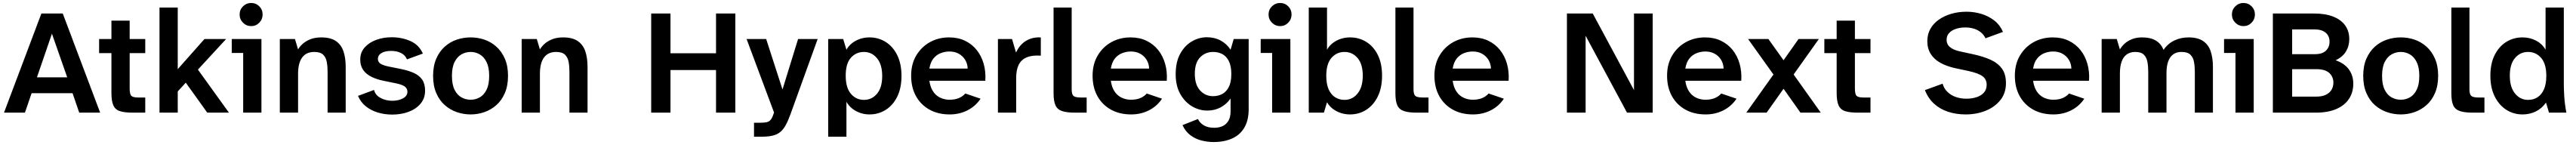

<svg xmlns="http://www.w3.org/2000/svg" viewBox="-20 -759 17360 977"><path d="M7 0 259 -668H403L655 0H514L469 -131H193L148 0ZM229 -238H433L330 -532Z M875 0Q820 0 788.5 -10Q757 -20 744 -49Q731 -78 731 -133V-401H648V-496H731V-620H854V-496H959V-401H854V-162Q854 -124 865.5 -113Q877 -102 912 -102H959V0Z M1055 0V-708H1178V-293L1358 -496H1504L1314 -290L1523 0H1377L1232 -202L1178 -143V0Z M1619 0V-402H1542V-496H1742V0ZM1673 -583Q1641 -583 1618 -606Q1595 -629 1595 -661Q1595 -694 1618 -716.5Q1641 -739 1672 -739Q1705 -739 1727.5 -716.5Q1750 -694 1750 -661Q1750 -629 1727.5 -606Q1705 -583 1673 -583Z M1866 0V-496H1968L1989 -426Q2001 -447 2022.5 -465.5Q2044 -484 2074.5 -495.5Q2105 -507 2145 -507Q2207 -507 2243 -483Q2279 -459 2294.5 -414.5Q2310 -370 2310 -307V0H2188V-275Q2188 -311 2182.5 -341.5Q2177 -372 2158 -390.5Q2139 -409 2098 -409Q2044 -409 2016.5 -371.5Q1989 -334 1989 -261V0Z M2623 13Q2571 13 2524.5 -1.5Q2478 -16 2444 -44Q2410 -72 2393 -113L2501 -153Q2510 -117 2546 -98.5Q2582 -80 2624 -80Q2665 -80 2695.5 -96Q2726 -112 2726 -141Q2726 -164 2706 -177.5Q2686 -191 2637 -200L2564 -215Q2519 -224 2483.5 -241.5Q2448 -259 2428 -287.5Q2408 -316 2408 -357Q2408 -406 2438 -439.5Q2468 -473 2516 -490.5Q2564 -508 2620 -508Q2688 -508 2746 -482.5Q2804 -457 2830 -398L2723 -359Q2711 -388 2682.5 -402Q2654 -416 2616 -416Q2575 -416 2551 -401.5Q2527 -387 2527 -362Q2527 -342 2543.5 -330.5Q2560 -319 2598 -311L2673 -296Q2730 -285 2768 -268Q2806 -251 2825.5 -222.5Q2845 -194 2845 -148Q2845 -97 2815 -61Q2785 -25 2735 -6Q2685 13 2623 13Z M3152 12Q3104 12 3059 -3.5Q3014 -19 2978 -50.5Q2942 -82 2920.5 -131.5Q2899 -181 2899 -248Q2899 -315 2920.5 -364Q2942 -413 2978 -445Q3014 -477 3059 -492Q3104 -507 3152 -507Q3200 -507 3244.5 -492Q3289 -477 3325 -445Q3361 -413 3382.5 -364Q3404 -315 3404 -248Q3404 -181 3382.5 -131.5Q3361 -82 3325 -50.5Q3289 -19 3244.5 -3.5Q3200 12 3152 12ZM3152 -87Q3185 -87 3213.5 -103Q3242 -119 3259.5 -154.5Q3277 -190 3277 -248Q3277 -305 3259.5 -340.5Q3242 -376 3213.5 -392.5Q3185 -409 3152 -409Q3119 -409 3090 -392.5Q3061 -376 3043.5 -340.5Q3026 -305 3026 -248Q3026 -190 3043.5 -154.5Q3061 -119 3090 -103Q3119 -87 3152 -87Z M3496 0V-496H3598L3619 -426Q3631 -447 3652.5 -465.5Q3674 -484 3704.5 -495.5Q3735 -507 3775 -507Q3837 -507 3873 -483Q3909 -459 3924.5 -414.5Q3940 -370 3940 -307V0H3818V-275Q3818 -311 3812.5 -341.5Q3807 -372 3788 -390.5Q3769 -409 3728 -409Q3674 -409 3646.5 -371.5Q3619 -334 3619 -261V0Z M4369 0V-668H4499V-400H4806V-668H4936V0H4806V-287H4499V0Z M5062 162V68H5100Q5130 68 5146.5 64.5Q5163 61 5173.5 49Q5184 37 5192 13L5197 -1L5012 -496H5144L5254 -156L5359 -496H5491L5308 10Q5292 54 5276 83.5Q5260 113 5239.5 130Q5219 147 5189 154.5Q5159 162 5115 162Z M5562 162V-496H5663L5685 -424Q5700 -451 5724.5 -469.5Q5749 -488 5778.5 -497.5Q5808 -507 5840 -507Q5901 -507 5950 -476Q5999 -445 6027.5 -387Q6056 -329 6056 -247Q6056 -166 6027.5 -108Q5999 -50 5950 -19Q5901 12 5840 12Q5808 12 5778.5 2Q5749 -8 5724.5 -27Q5700 -46 5685 -73V162ZM5803 -86Q5856 -86 5891 -127.5Q5926 -169 5926 -247Q5926 -324 5891 -366.5Q5856 -409 5803 -409Q5750 -409 5715 -370Q5680 -331 5680 -249Q5680 -168 5715 -127Q5750 -86 5803 -86Z M6381 12Q6302 12 6243.5 -21Q6185 -54 6153 -112.5Q6121 -171 6121 -249Q6121 -328 6156 -386Q6191 -444 6248.5 -475.5Q6306 -507 6377 -507Q6437 -507 6484 -484.5Q6531 -462 6563 -422Q6595 -382 6610 -329Q6625 -276 6621 -215H6244Q6249 -179 6262.5 -154Q6276 -129 6295 -114.5Q6314 -100 6336 -93.5Q6358 -87 6379 -87Q6417 -87 6443.5 -98.5Q6470 -110 6486 -129L6589 -94Q6555 -43 6500.5 -15.5Q6446 12 6381 12ZM6244 -297H6502Q6501 -330 6485 -356Q6469 -382 6442 -397Q6415 -412 6379 -412Q6349 -412 6320.5 -401Q6292 -390 6271.5 -365Q6251 -340 6244 -297Z M6706 0V-496H6801L6828 -405Q6844 -440 6868 -463Q6892 -486 6924 -497.5Q6956 -509 6995 -507V-384Q6937 -388 6900 -372.5Q6863 -357 6846 -322.5Q6829 -288 6829 -234V0Z M7225 0Q7171 0 7139 -10.5Q7107 -21 7094 -49Q7081 -77 7081 -130V-708H7203V-157Q7203 -124 7215 -113Q7227 -102 7265 -102H7304V0Z M7604 12Q7525 12 7466.5 -21Q7408 -54 7376 -112.5Q7344 -171 7344 -249Q7344 -328 7379 -386Q7414 -444 7471.5 -475.5Q7529 -507 7600 -507Q7660 -507 7707 -484.5Q7754 -462 7786 -422Q7818 -382 7833 -329Q7848 -276 7844 -215H7467Q7472 -179 7485.5 -154Q7499 -129 7518 -114.5Q7537 -100 7559 -93.5Q7581 -87 7602 -87Q7640 -87 7666.5 -98.5Q7693 -110 7709 -129L7812 -94Q7778 -43 7723.5 -15.5Q7669 12 7604 12ZM7467 -297H7725Q7724 -330 7708 -356Q7692 -382 7665 -397Q7638 -412 7602 -412Q7572 -412 7543.5 -401Q7515 -390 7494.5 -365Q7474 -340 7467 -297Z M8159 198Q8119 198 8077.5 187.5Q8036 177 8002.5 151.5Q7969 126 7950 84L8054 43Q8067 70 8094.5 86Q8122 102 8164 102Q8194 102 8218.5 91.5Q8243 81 8258.5 56.5Q8274 32 8274 -9V-95Q8246 -56 8206 -35Q8166 -14 8117 -14Q8062 -14 8013.5 -43Q7965 -72 7934.5 -126.5Q7904 -181 7904 -258Q7904 -342 7934.5 -397Q7965 -452 8013 -480Q8061 -508 8114 -508Q8166 -508 8207 -486Q8248 -464 8274 -424L8295 -496H8396V-24Q8396 52 8366.5 101.5Q8337 151 8283.5 174.5Q8230 198 8159 198ZM8156 -111Q8190 -111 8217.5 -125.5Q8245 -140 8262 -172.5Q8279 -205 8279 -260Q8279 -315 8262 -348Q8245 -381 8217.5 -395Q8190 -409 8156 -409Q8104 -409 8068.5 -372.5Q8033 -336 8033 -262Q8033 -188 8068.5 -149.5Q8104 -111 8156 -111Z M8554 0V-402H8477V-496H8677V0ZM8608 -583Q8576 -583 8553 -606Q8530 -629 8530 -661Q8530 -694 8553 -716.5Q8576 -739 8607 -739Q8640 -739 8662.5 -716.5Q8685 -694 8685 -661Q8685 -629 8662.5 -606Q8640 -583 8608 -583Z M9079 12Q9047 12 9017.5 2.5Q8988 -7 8963.5 -25.5Q8939 -44 8924 -70L8903 0H8801V-708H8924V-424Q8939 -451 8963.5 -469.5Q8988 -488 9017.5 -497.5Q9047 -507 9079 -507Q9140 -507 9189 -476.5Q9238 -446 9266.5 -388.5Q9295 -331 9295 -249Q9295 -168 9266.5 -109.5Q9238 -51 9189 -19.5Q9140 12 9079 12ZM9042 -86Q9095 -86 9130 -129Q9165 -172 9165 -249Q9165 -327 9130 -368Q9095 -409 9042 -409Q8989 -409 8954 -369Q8919 -329 8919 -248Q8919 -193 8935 -157Q8951 -121 8979 -103.5Q9007 -86 9042 -86Z M9529 0Q9475 0 9443 -10.5Q9411 -21 9398 -49Q9385 -77 9385 -130V-708H9507V-157Q9507 -124 9519 -113Q9531 -102 9569 -102H9608V0Z M9908 12Q9829 12 9770.5 -21Q9712 -54 9680 -112.5Q9648 -171 9648 -249Q9648 -328 9683 -386Q9718 -444 9775.5 -475.5Q9833 -507 9904 -507Q9964 -507 10011 -484.5Q10058 -462 10090 -422Q10122 -382 10137 -329Q10152 -276 10148 -215H9771Q9776 -179 9789.5 -154Q9803 -129 9822 -114.5Q9841 -100 9863 -93.5Q9885 -87 9906 -87Q9944 -87 9970.5 -98.5Q9997 -110 10013 -129L10116 -94Q10082 -43 10027.5 -15.5Q9973 12 9908 12ZM9771 -297H10029Q10028 -330 10012 -356Q9996 -382 9969 -397Q9942 -412 9906 -412Q9876 -412 9847.5 -401Q9819 -390 9798.5 -365Q9778 -340 9771 -297Z M10541 0V-668H10715L10993 -152V-668H11119V0H10946L10667 -518V0Z M11476 12Q11397 12 11338.5 -21Q11280 -54 11248 -112.5Q11216 -171 11216 -249Q11216 -328 11251 -386Q11286 -444 11343.5 -475.5Q11401 -507 11472 -507Q11532 -507 11579 -484.5Q11626 -462 11658 -422Q11690 -382 11705 -329Q11720 -276 11716 -215H11339Q11344 -179 11357.5 -154Q11371 -129 11390 -114.5Q11409 -100 11431 -93.5Q11453 -87 11474 -87Q11512 -87 11538.5 -98.5Q11565 -110 11581 -129L11684 -94Q11650 -43 11595.5 -15.5Q11541 12 11476 12ZM11339 -297H11597Q11596 -330 11580 -356Q11564 -382 11537 -397Q11510 -412 11474 -412Q11444 -412 11415.5 -401Q11387 -390 11366.5 -365Q11346 -340 11339 -297Z M11750 0 11933 -257 11762 -496H11899L12001 -353L12102 -496H12239L12069 -257L12252 0H12115L12001 -161L11887 0Z M12503 0Q12448 0 12416.5 -10Q12385 -20 12372 -49Q12359 -78 12359 -133V-401H12276V-496H12359V-620H12482V-496H12587V-401H12482V-162Q12482 -124 12493.5 -113Q12505 -102 12540 -102H12587V0Z M13229 12Q13163 12 13108 -6.5Q13053 -25 13013.5 -62Q12974 -99 12954 -152L13073 -195Q13082 -163 13105.5 -140Q13129 -117 13162 -105.5Q13195 -94 13233 -94Q13269 -94 13300 -103.5Q13331 -113 13350.5 -134Q13370 -155 13370 -188Q13370 -225 13342 -245.5Q13314 -266 13246 -281L13161 -299Q13101 -312 13058.5 -335.5Q13016 -359 12993 -395.5Q12970 -432 12970 -482Q12970 -528 12990.5 -564.5Q13011 -601 13047.5 -626.5Q13084 -652 13131.5 -666Q13179 -680 13235 -680Q13286 -680 13334 -665.5Q13382 -651 13420.5 -621.5Q13459 -592 13480 -544L13362 -501Q13351 -525 13330.5 -541.5Q13310 -558 13283.5 -566Q13257 -574 13225 -574Q13191 -574 13162.5 -564.5Q13134 -555 13117 -536.5Q13100 -518 13100 -491Q13100 -460 13123.5 -441Q13147 -422 13189 -413L13281 -393Q13345 -379 13394 -357.5Q13443 -336 13471.5 -298.5Q13500 -261 13500 -199Q13500 -131 13462 -84Q13424 -37 13362.5 -12.5Q13301 12 13229 12Z M13820 12Q13741 12 13682.5 -21Q13624 -54 13592 -112.5Q13560 -171 13560 -249Q13560 -328 13595 -386Q13630 -444 13687.5 -475.5Q13745 -507 13816 -507Q13876 -507 13923 -484.5Q13970 -462 14002 -422Q14034 -382 14049 -329Q14064 -276 14060 -215H13683Q13688 -179 13701.5 -154Q13715 -129 13734 -114.5Q13753 -100 13775 -93.5Q13797 -87 13818 -87Q13856 -87 13882.5 -98.5Q13909 -110 13925 -129L14028 -94Q13994 -43 13939.5 -15.5Q13885 12 13820 12ZM13683 -297H13941Q13940 -330 13924 -356Q13908 -382 13881 -397Q13854 -412 13818 -412Q13788 -412 13759.5 -401Q13731 -390 13710.5 -365Q13690 -340 13683 -297Z M14145 0V-496H14247L14268 -426Q14280 -447 14300.5 -465.5Q14321 -484 14350.5 -495.5Q14380 -507 14417 -507Q14475 -507 14510.5 -485.5Q14546 -464 14562 -423Q14592 -466 14635.5 -486.5Q14679 -507 14731 -507Q14792 -507 14828 -483Q14864 -459 14879.5 -414.5Q14895 -370 14895 -307V0H14773V-275Q14773 -311 14767.5 -341.5Q14762 -372 14743 -390.5Q14724 -409 14683 -409Q14634 -409 14608 -373Q14582 -337 14582 -265V0H14459V-275Q14459 -311 14453.5 -341.5Q14448 -372 14429.5 -390.5Q14411 -409 14371 -409Q14338 -409 14314.5 -392.5Q14291 -376 14279.5 -343.5Q14268 -311 14268 -263V0Z M15047 0V-402H14970V-496H15170V0ZM15101 -583Q15069 -583 15046 -606Q15023 -629 15023 -661Q15023 -694 15046 -716.5Q15069 -739 15100 -739Q15133 -739 15155.5 -716.5Q15178 -694 15178 -661Q15178 -629 15155.5 -606Q15133 -583 15101 -583Z M15299 0V-668H15576Q15653 -668 15706 -647Q15759 -626 15786.5 -587.5Q15814 -549 15814 -495Q15814 -449 15791.5 -412Q15769 -375 15722 -353Q15782 -332 15811.5 -291Q15841 -250 15841 -195Q15841 -136 15811.5 -92Q15782 -48 15725.5 -24Q15669 0 15589 0ZM15429 -108H15591Q15631 -108 15656.5 -120.5Q15682 -133 15694.5 -154.5Q15707 -176 15707 -202Q15707 -242 15679 -267.5Q15651 -293 15591 -293H15429ZM15429 -394H15583Q15632 -394 15656.5 -417.5Q15681 -441 15681 -478Q15681 -517 15654.5 -539Q15628 -561 15578 -561H15429Z M16161 12Q16113 12 16068 -3.5Q16023 -19 15987 -50.5Q15951 -82 15929.5 -131.5Q15908 -181 15908 -248Q15908 -315 15929.5 -364Q15951 -413 15987 -445Q16023 -477 16068 -492Q16113 -507 16161 -507Q16209 -507 16253.5 -492Q16298 -477 16334 -445Q16370 -413 16391.5 -364Q16413 -315 16413 -248Q16413 -181 16391.5 -131.5Q16370 -82 16334 -50.5Q16298 -19 16253.5 -3.5Q16209 12 16161 12ZM16161 -87Q16194 -87 16222.5 -103Q16251 -119 16268.5 -154.5Q16286 -190 16286 -248Q16286 -305 16268.5 -340.5Q16251 -376 16222.5 -392.5Q16194 -409 16161 -409Q16128 -409 16099 -392.5Q16070 -376 16052.5 -340.5Q16035 -305 16035 -248Q16035 -190 16052.5 -154.5Q16070 -119 16099 -103Q16128 -87 16161 -87Z M16646 0Q16592 0 16560 -10.5Q16528 -21 16515 -49Q16502 -77 16502 -130V-708H16624V-157Q16624 -124 16636 -113Q16648 -102 16686 -102H16725V0Z M16982 12Q16921 12 16872 -19.5Q16823 -51 16794 -109.5Q16765 -168 16765 -249Q16765 -331 16794 -388.5Q16823 -446 16872 -476.5Q16921 -507 16982 -507Q17031 -507 17072.5 -485.5Q17114 -464 17137 -424V-708H17260V-191Q17260 -159 17263 -109Q17266 -59 17277 0H17160L17140 -68Q17112 -28 17071 -8Q17030 12 16982 12ZM17019 -86Q17055 -86 17082.5 -103.5Q17110 -121 17126 -157Q17142 -193 17142 -248Q17142 -329 17107 -369Q17072 -409 17019 -409Q16966 -409 16931 -368Q16896 -327 16896 -249Q16896 -172 16931 -129Q16966 -86 17019 -86Z"/></svg>

Font: Atkinson Hyperlegible Next SemiBold
Style: Regular
Weight: 600
Designer: Elliott Scott, Megan Eiswerth, Linus Boman, Theodore Petrosky, Letters from Sweden
Foundry: Applied Design Works, Letters from Sweden
Version: Version 2.001